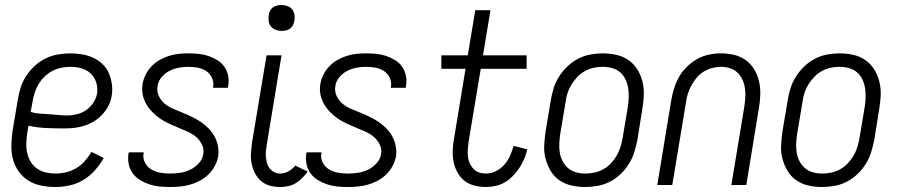

<svg xmlns="http://www.w3.org/2000/svg" viewBox="-20 -742 3603 770"><path d="M202 8Q173 8 145.5 2.5Q118 -3 95 -17Q72 -31 56 -53Q40 -75 32.5 -101.5Q25 -128 25.5 -157Q26 -186 30 -215L51 -340Q55 -365 62.5 -389.5Q70 -414 84.5 -436.5Q99 -459 119 -477.5Q139 -496 162.5 -507.5Q186 -519 211.5 -523.5Q237 -528 261 -528Q285 -528 309 -524Q333 -520 353.5 -510.5Q374 -501 390.5 -485.5Q407 -470 416 -449.5Q425 -429 428.5 -405.5Q432 -382 428 -358Q425 -338 415.5 -319Q406 -300 391.5 -284Q377 -268 358.5 -256.5Q340 -245 320.5 -238.5Q301 -232 280.5 -229.5Q260 -227 240 -227Q203 -227 166 -228.5Q129 -230 94 -238L89 -206Q86 -186 85.5 -166Q85 -146 89.5 -127Q94 -108 103.5 -92.5Q113 -77 128.5 -66Q144 -55 163 -50.5Q182 -46 202 -46Q223 -46 244.5 -51Q266 -56 285.5 -67.5Q305 -79 320 -96Q335 -113 347 -133L396 -108Q381 -82 360.5 -59Q340 -36 314.5 -20.5Q289 -5 259.5 1.5Q230 8 202 8ZM250 -279Q269 -279 289 -284Q309 -289 325.5 -300.5Q342 -312 354 -329.5Q366 -347 369 -366Q373 -389 366 -411Q359 -433 343.5 -447.5Q328 -462 306.5 -468Q285 -474 261 -474Q243 -474 224.5 -470Q206 -466 189 -457Q172 -448 157.5 -433.5Q143 -419 133.5 -402.5Q124 -386 118.5 -368Q113 -350 110 -331L103 -293Q120 -288 138.5 -286.5Q157 -285 176 -284Q195 -283 213 -281Q231 -279 250 -279Z M663 8Q641 8 620 6Q599 4 579.5 -2.5Q560 -9 542.5 -19.5Q525 -30 513 -46Q501 -62 496.5 -82.5Q492 -103 495 -125Q496 -127 496 -128.5Q496 -130 497 -131H556V-128Q552 -107 561.5 -89.5Q571 -72 587 -62.5Q603 -53 622.5 -49.5Q642 -46 663 -46Q682 -46 702.5 -49Q723 -52 742 -61Q761 -70 776.5 -86.5Q792 -103 795 -123Q799 -144 789.5 -163Q780 -182 764.5 -194.5Q749 -207 730.5 -215Q712 -223 692.5 -231Q673 -239 655 -247.5Q637 -256 620.5 -267.5Q604 -279 590 -293.5Q576 -308 566 -325.5Q556 -343 552 -364Q548 -385 552 -406Q555 -425 564.5 -443.5Q574 -462 588.5 -477Q603 -492 621 -502Q639 -512 658 -518Q677 -524 696.5 -526Q716 -528 735 -528Q756 -528 776.5 -526Q797 -524 816 -517.5Q835 -511 852 -500.5Q869 -490 880 -474Q891 -458 895 -438Q899 -418 895 -397Q895 -395 895 -393.5Q895 -392 893 -390H834L835 -394Q838 -413 830 -430Q822 -447 807 -457Q792 -467 773.5 -470.5Q755 -474 735 -474Q716 -474 697 -470.5Q678 -467 660 -458Q642 -449 628.5 -433Q615 -417 612 -398Q608 -376 617 -357Q626 -338 641.5 -325.5Q657 -313 676 -305Q695 -297 713.5 -289.5Q732 -282 750.5 -273Q769 -264 786 -252.5Q803 -241 817 -226.5Q831 -212 840.5 -194.5Q850 -177 854 -156.5Q858 -136 855 -114Q851 -94 841 -75.5Q831 -57 815.5 -42Q800 -27 781 -17Q762 -7 742.5 -1.5Q723 4 702.5 6Q682 8 663 8Z M1104 8Q1082 8 1062 2.5Q1042 -3 1027 -16Q1012 -29 1002.5 -47.5Q993 -66 989 -86.5Q985 -107 986.5 -128.5Q988 -150 991 -172L1049 -520H1109L1050 -163Q1048 -150 1046.5 -137Q1045 -124 1046.5 -111.5Q1048 -99 1051 -87.5Q1054 -76 1061.5 -66.5Q1069 -57 1080 -51.5Q1091 -46 1104 -46Q1121 -46 1137 -55Q1153 -64 1164 -78L1214 -54Q1204 -40 1192 -28Q1180 -16 1166 -7.5Q1152 1 1135.5 4.5Q1119 8 1104 8ZM1109 -618Q1097 -618 1085.5 -622.5Q1074 -627 1066.5 -636Q1059 -645 1057.5 -657.5Q1056 -670 1058 -683Q1059 -691 1063.5 -699.5Q1068 -708 1075.5 -713Q1083 -718 1091.5 -720Q1100 -722 1109 -722Q1121 -722 1133 -717.5Q1145 -713 1152 -704Q1159 -695 1161 -682.5Q1163 -670 1160 -657Q1159 -649 1154.5 -640.5Q1150 -632 1143 -627Q1136 -622 1127 -620Q1118 -618 1109 -618Z M1376 8Q1354 8 1333 6Q1312 4 1292.5 -2.5Q1273 -9 1255.5 -19.5Q1238 -30 1226 -46Q1214 -62 1209.5 -82.5Q1205 -103 1208 -125Q1209 -127 1209 -128.5Q1209 -130 1210 -131H1269V-128Q1265 -107 1274.5 -89.5Q1284 -72 1300 -62.5Q1316 -53 1335.5 -49.5Q1355 -46 1376 -46Q1395 -46 1415.5 -49Q1436 -52 1455 -61Q1474 -70 1489.5 -86.5Q1505 -103 1508 -123Q1512 -144 1502.5 -163Q1493 -182 1477.5 -194.5Q1462 -207 1443.5 -215Q1425 -223 1405.5 -231Q1386 -239 1368 -247.5Q1350 -256 1333.5 -267.5Q1317 -279 1303 -293.5Q1289 -308 1279 -325.5Q1269 -343 1265 -364Q1261 -385 1265 -406Q1268 -425 1277.5 -443.5Q1287 -462 1301.5 -477Q1316 -492 1334 -502Q1352 -512 1371 -518Q1390 -524 1409.5 -526Q1429 -528 1448 -528Q1469 -528 1489.5 -526Q1510 -524 1529 -517.5Q1548 -511 1565 -500.5Q1582 -490 1593 -474Q1604 -458 1608 -438Q1612 -418 1608 -397Q1608 -395 1608 -393.5Q1608 -392 1606 -390H1547L1548 -394Q1551 -413 1543 -430Q1535 -447 1520 -457Q1505 -467 1486.5 -470.5Q1468 -474 1448 -474Q1429 -474 1410 -470.5Q1391 -467 1373 -458Q1355 -449 1341.5 -433Q1328 -417 1325 -398Q1321 -376 1330 -357Q1339 -338 1354.5 -325.5Q1370 -313 1389 -305Q1408 -297 1426.5 -289.5Q1445 -282 1463.5 -273Q1482 -264 1499 -252.5Q1516 -241 1530 -226.5Q1544 -212 1553.5 -194.5Q1563 -177 1567 -156.5Q1571 -136 1568 -114Q1564 -94 1554 -75.5Q1544 -57 1528.5 -42Q1513 -27 1494 -17Q1475 -7 1455.5 -1.5Q1436 4 1415.5 6Q1395 8 1376 8Z M1929 8Q1906 8 1883.5 2.5Q1861 -3 1844 -16Q1827 -29 1816 -48Q1805 -67 1800 -89Q1795 -111 1795.5 -134.5Q1796 -158 1800 -181L1847 -466H1750V-520H1856L1886 -701H1947L1917 -520H2092V-466H1908L1859 -172Q1857 -158 1856 -143Q1855 -128 1856.5 -114Q1858 -100 1863.5 -87.5Q1869 -75 1878.5 -65Q1888 -55 1901 -50.5Q1914 -46 1929 -46Q1949 -46 1968.5 -55.5Q1988 -65 2002.5 -81.5Q2017 -98 2025.5 -117.5Q2034 -137 2040 -157L2095 -143Q2090 -124 2082.5 -105.5Q2075 -87 2063.5 -69.5Q2052 -52 2037.5 -37Q2023 -22 2005.5 -11.5Q1988 -1 1968 3.5Q1948 8 1929 8Z M2327 8Q2299 8 2272 2Q2245 -4 2223.5 -19Q2202 -34 2188.5 -56.5Q2175 -79 2168 -105Q2161 -131 2162.5 -159Q2164 -187 2168 -215L2189 -340Q2193 -365 2200.5 -389Q2208 -413 2222.5 -435.5Q2237 -458 2256.5 -476.5Q2276 -495 2299.5 -507Q2323 -519 2348 -523.5Q2373 -528 2397 -528Q2425 -528 2452 -522Q2479 -516 2500.5 -501Q2522 -486 2536 -463.5Q2550 -441 2556.5 -415Q2563 -389 2562 -361Q2561 -333 2556 -305L2536 -180Q2531 -155 2523.5 -131Q2516 -107 2502 -84.5Q2488 -62 2468.5 -43.5Q2449 -25 2425.5 -13Q2402 -1 2376.5 3.5Q2351 8 2327 8ZM2328 -46Q2346 -46 2364.5 -50Q2383 -54 2400 -63.5Q2417 -73 2430.5 -87.5Q2444 -102 2453.5 -118.5Q2463 -135 2468.5 -153Q2474 -171 2477 -189L2498 -314Q2501 -333 2501.5 -352.5Q2502 -372 2499 -390Q2496 -408 2488 -424.5Q2480 -441 2466.5 -452.5Q2453 -464 2434.5 -469Q2416 -474 2396 -474Q2378 -474 2360 -470Q2342 -466 2325 -456.5Q2308 -447 2294.5 -432.5Q2281 -418 2271 -401.5Q2261 -385 2255.5 -367Q2250 -349 2248 -331L2227 -206Q2224 -187 2223 -167.5Q2222 -148 2225 -130Q2228 -112 2236.5 -95.5Q2245 -79 2258.5 -67.5Q2272 -56 2290 -51Q2308 -46 2328 -46Z M2616 0 2672 -340Q2676 -364 2683.5 -388Q2691 -412 2703.5 -434Q2716 -456 2735 -474.5Q2754 -493 2776.5 -505.5Q2799 -518 2823.5 -523Q2848 -528 2872 -528Q2900 -528 2926 -521.5Q2952 -515 2972.5 -499.5Q2993 -484 3006 -461.5Q3019 -439 3024.5 -413.5Q3030 -388 3029 -360.5Q3028 -333 3023 -305L2973 0H2913L2965 -314Q2968 -333 2969 -351.5Q2970 -370 2967.5 -388Q2965 -406 2957.5 -422.5Q2950 -439 2937.5 -451Q2925 -463 2907.5 -468.5Q2890 -474 2871 -474Q2854 -474 2836.5 -469.5Q2819 -465 2802.5 -455Q2786 -445 2774 -430.5Q2762 -416 2753 -399.5Q2744 -383 2738.5 -366Q2733 -349 2731 -331L2676 0Z M3277 8Q3249 8 3222 2Q3195 -4 3173.5 -19Q3152 -34 3138.5 -56.5Q3125 -79 3118 -105Q3111 -131 3112.5 -159Q3114 -187 3118 -215L3139 -340Q3143 -365 3150.5 -389Q3158 -413 3172.5 -435.5Q3187 -458 3206.5 -476.5Q3226 -495 3249.5 -507Q3273 -519 3298 -523.5Q3323 -528 3347 -528Q3375 -528 3402 -522Q3429 -516 3450.5 -501Q3472 -486 3486 -463.5Q3500 -441 3506.5 -415Q3513 -389 3512 -361Q3511 -333 3506 -305L3486 -180Q3481 -155 3473.5 -131Q3466 -107 3452 -84.5Q3438 -62 3418.5 -43.5Q3399 -25 3375.5 -13Q3352 -1 3326.5 3.5Q3301 8 3277 8ZM3278 -46Q3296 -46 3314.5 -50Q3333 -54 3350 -63.5Q3367 -73 3380.5 -87.5Q3394 -102 3403.5 -118.5Q3413 -135 3418.5 -153Q3424 -171 3427 -189L3448 -314Q3451 -333 3451.5 -352.5Q3452 -372 3449 -390Q3446 -408 3438 -424.5Q3430 -441 3416.5 -452.5Q3403 -464 3384.5 -469Q3366 -474 3346 -474Q3328 -474 3310 -470Q3292 -466 3275 -456.5Q3258 -447 3244.5 -432.5Q3231 -418 3221 -401.5Q3211 -385 3205.5 -367Q3200 -349 3198 -331L3177 -206Q3174 -187 3173 -167.5Q3172 -148 3175 -130Q3178 -112 3186.5 -95.5Q3195 -79 3208.5 -67.5Q3222 -56 3240 -51Q3258 -46 3278 -46Z"/></svg>

Font: Iosevka QP Light
Style: Italic
Weight: 300
Italic angle: -9°
Designer: Belleve Invis
Foundry: Belleve Invis
Version: Version 20.0.0; ttfautohint (v1.8.4)